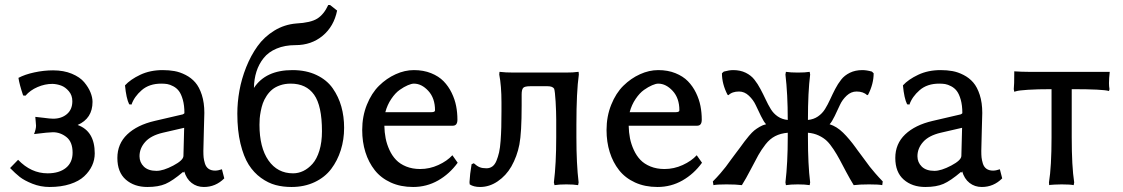

<svg xmlns="http://www.w3.org/2000/svg" viewBox="-20 -725 4457 762"><path d="M188 -392.1Q158.2 -392.1 129.2 -379.6Q100.1 -367.2 81.1 -345.2L71.8 -346.2Q57.1 -389.6 53.2 -416Q79.1 -429.7 116.5 -437.7Q153.8 -445.8 190.9 -445.8Q232.9 -445.8 265.1 -432.4Q297.4 -418.9 314.2 -398.7Q331.1 -378.4 339.1 -358.4Q347.2 -338.4 347.2 -320.8Q347.2 -254.9 288.1 -229Q356 -204.6 356 -116.2Q356 -90.8 345.5 -67.9Q335 -44.9 314.2 -25.4Q293.5 -5.9 258.1 5.6Q222.7 17.1 176.8 17.1Q141.1 17.1 108.6 4.2Q76.2 -8.8 58.3 -22.9Q40.5 -37.1 20 -58.1L51.8 -90.8Q103.5 -37.1 168.9 -37.1Q214.8 -37.1 241.5 -58.6Q268.1 -80.1 268.1 -119.1Q268.1 -161.6 243.9 -180.9Q219.7 -200.2 189.9 -200.2Q173.8 -200.2 115.2 -192.9Q123 -212.9 123 -226.1Q123 -233.4 121.6 -244.1Q120.1 -254.9 120.1 -261.2Q125 -261.2 152.1 -257.6Q179.2 -253.9 190.9 -253.9Q224.1 -253.9 245.6 -272.2Q267.1 -290.5 267.1 -323.2Q267.1 -346.7 253.2 -363Q239.3 -379.4 222.4 -385.5Q205.6 -391.6 188 -392.1Z M710.9 -217.8 626 -198.2Q578.6 -187 556.2 -161.6Q533.7 -136.2 533.7 -105Q533.7 -80.6 551 -63.7Q568.4 -46.9 601.1 -46.9Q627.9 -46.9 667.7 -67.9Q707.5 -88.9 708 -106ZM710.9 -41H707V-43Q665 -7.3 636.7 4.9Q608.4 17.1 564.9 17.1Q512.7 17.1 479.2 -12.2Q445.8 -41.5 445.8 -98.1Q445.8 -154.3 485.1 -191.7Q524.4 -229 593.8 -245.1L705.1 -271Q711.9 -274.4 711.9 -275.9Q711.9 -306.6 705.6 -329.1Q699.2 -351.6 690.2 -363.5Q681.2 -375.5 667.7 -382.6Q654.3 -389.6 643.8 -391.4Q633.3 -393.1 620.1 -393.1Q572.3 -393.1 542.5 -367.2Q512.7 -341.3 502 -310.1L492.7 -311Q481 -334.5 476.1 -386.2Q497.6 -409.7 536.6 -428.2Q575.7 -446.8 626 -446.8Q650.9 -446.8 672.6 -442.9Q694.3 -439 716.8 -427.5Q739.3 -416 755.1 -397.7Q771 -379.4 781 -348.4Q791 -317.4 791 -276.9Q791 -273.4 789.1 -207.8Q787.1 -142.1 787.1 -126Q787.1 -110.4 788.1 -100.3Q789.1 -90.3 793.2 -76.4Q797.4 -62.5 807.6 -55.2Q817.9 -47.9 834 -47.9Q845.2 -47.9 860.8 -53.2L870.1 -17.1Q835.9 17.1 789.1 17.1Q761.2 17.1 740.5 1Q719.7 -15.1 710.9 -45.9Z M1290 -705.1 1317.9 -683.1Q1305.2 -620.1 1260.5 -583Q1215.8 -545.9 1152.8 -545.9Q1110.4 -545.9 1077.9 -532.2Q1045.4 -518.6 1026.4 -494.6Q1007.3 -470.7 997.8 -440.9Q988.3 -411.1 987.8 -376Q1034.2 -446.8 1140.6 -446.8Q1195.3 -446.8 1236.3 -427.2Q1277.3 -407.7 1300.5 -374.5Q1323.7 -341.3 1334.7 -302Q1345.7 -262.7 1345.7 -217.8Q1345.7 -170.9 1332.5 -129.2Q1319.3 -87.4 1294.4 -54.4Q1269.5 -21.5 1228.8 -2.2Q1188 17.1 1136.7 17.1Q1103 17.1 1073.7 9.3Q1044.4 1.5 1015.9 -19Q987.3 -39.6 967 -71.5Q946.8 -103.5 934.3 -155.3Q921.9 -207 921.9 -273.9Q921.9 -318.8 930.2 -365.2Q938.5 -411.6 957 -458.3Q975.6 -504.9 1002 -541.7Q1028.3 -578.6 1068.4 -603.3Q1108.4 -627.9 1155.8 -631.8Q1213.4 -634.8 1239.5 -651.4Q1265.6 -668 1282.7 -705.1ZM1133.8 -393.1Q1110.8 -393.1 1091.8 -386.5Q1072.8 -379.9 1060.3 -369.6Q1047.9 -359.4 1038.1 -344.5Q1028.3 -329.6 1023.2 -315.2Q1018.1 -300.8 1014.9 -283.9Q1011.7 -267.1 1010.7 -254.9Q1009.8 -242.7 1009.8 -230Q1009.8 -139.6 1045.4 -88.4Q1081.1 -37.1 1143.1 -37.1Q1164.1 -37.1 1183.6 -46.4Q1203.1 -55.7 1220.2 -74.7Q1237.3 -93.8 1247.6 -127.2Q1257.8 -160.6 1257.8 -204.1Q1257.8 -305.2 1226.6 -349.1Q1195.3 -393.1 1133.8 -393.1Z M1509.3 -279.8H1692.4Q1706.5 -279.8 1706.5 -287.1Q1706.5 -335.4 1679.9 -364.3Q1653.3 -393.1 1622.6 -393.1Q1613.3 -393.1 1598.4 -386.7Q1583.5 -380.4 1566.2 -368.2Q1548.8 -356 1533 -332.5Q1517.1 -309.1 1509.3 -279.8ZM1775.4 -108.9 1796.4 -79.1Q1764.2 -34.7 1718.8 -8.8Q1673.3 17.1 1619.6 17.1Q1569.8 17.1 1530.8 -0.7Q1491.7 -18.6 1467.3 -49.6Q1442.9 -80.6 1430.2 -121.1Q1417.5 -161.6 1417.5 -209Q1417.5 -263.2 1436 -309.3Q1454.6 -355.5 1484.4 -384.8Q1514.2 -414.1 1550.3 -430.4Q1586.4 -446.8 1622.6 -446.8Q1660.6 -446.8 1690.9 -434.6Q1721.2 -422.4 1740.5 -402.6Q1759.8 -382.8 1772.5 -356.7Q1785.2 -330.6 1790.3 -304.2Q1795.4 -277.8 1795.4 -250Q1795.4 -226.1 1777.3 -226.1H1505.4Q1505.9 -199.7 1510.5 -176.3Q1515.1 -152.8 1525.6 -129.9Q1536.1 -106.9 1551.8 -90.6Q1567.4 -74.2 1592 -64.2Q1616.7 -54.2 1647.5 -54.2Q1685.1 -54.2 1719.7 -70.1Q1754.4 -85.9 1775.4 -108.9Z M2180.7 9.8 2178.2 -1Q2187.5 -74.7 2187.5 -180.2V-250Q2187.5 -280.3 2185.1 -321.8Q2182.6 -363.3 2179.2 -373Q2172.9 -382.8 2153.3 -382.8H2084.5Q2062 -382.8 2056.2 -376Q2050.3 -369.1 2050.3 -350.1V-306.2Q2050.3 -198.2 2041.3 -151.4Q2032.2 -104.5 2009.3 -64Q1988.3 -27.8 1955.3 -5.4Q1922.4 17.1 1885.3 17.1Q1859.9 17.1 1844.2 6.8L1843.3 -2Q1844.7 -32.2 1851.6 -73.2L1860.4 -77.1Q1873.5 -65.4 1884 -61.3Q1894.5 -57.1 1910.6 -57.1Q1923.8 -57.1 1933.8 -64.2Q1943.8 -71.3 1950.2 -86.7Q1956.5 -102.1 1960.7 -120.1Q1964.8 -138.2 1966.8 -166Q1968.8 -193.8 1969.5 -220Q1970.2 -246.1 1970.2 -283.2V-318.8Q1970.2 -384.3 1961.4 -429.2L1962.4 -439.9Q1985.4 -437 2019.5 -437H2224.6Q2239.7 -437 2252.7 -437.7Q2265.6 -438.5 2271 -439.5L2276.4 -439.9L2277.3 -429.2Q2267.6 -361.3 2267.6 -230V-180.2Q2267.6 -74.2 2276.4 -1L2274.4 9.8Q2256.3 6.8 2227.5 6.8Q2198.7 6.8 2180.7 9.8Z M2479 -279.8H2662.1Q2676.3 -279.8 2676.3 -287.1Q2676.3 -335.4 2649.7 -364.3Q2623 -393.1 2592.3 -393.1Q2583 -393.1 2568.1 -386.7Q2553.2 -380.4 2535.9 -368.2Q2518.6 -356 2502.7 -332.5Q2486.8 -309.1 2479 -279.8ZM2745.1 -108.9 2766.1 -79.1Q2733.9 -34.7 2688.5 -8.8Q2643.1 17.1 2589.4 17.1Q2539.6 17.1 2500.5 -0.7Q2461.4 -18.6 2437 -49.6Q2412.6 -80.6 2399.9 -121.1Q2387.2 -161.6 2387.2 -209Q2387.2 -263.2 2405.8 -309.3Q2424.3 -355.5 2454.1 -384.8Q2483.9 -414.1 2520 -430.4Q2556.2 -446.8 2592.3 -446.8Q2630.4 -446.8 2660.6 -434.6Q2690.9 -422.4 2710.2 -402.6Q2729.5 -382.8 2742.2 -356.7Q2754.9 -330.6 2760 -304.2Q2765.1 -277.8 2765.1 -250Q2765.1 -226.1 2747.1 -226.1H2475.1Q2475.6 -199.7 2480.2 -176.3Q2484.9 -152.8 2495.4 -129.9Q2505.9 -106.9 2521.5 -90.6Q2537.1 -74.2 2561.8 -64.2Q2586.4 -54.2 2617.2 -54.2Q2654.8 -54.2 2689.5 -70.1Q2724.1 -85.9 2745.1 -108.9Z M3186.5 -198.2V-180.2Q3186.5 -70.8 3195.3 -1L3193.4 9.8Q3175.3 6.8 3146.5 6.8Q3117.7 6.8 3099.1 9.8L3097.2 -1Q3106.4 -78.6 3106.4 -180.2V-198.2Q3078.1 -195.8 3056.6 -184.8Q3035.2 -173.8 3018.3 -152.1Q3001.5 -130.4 2989.7 -109.4Q2978 -88.4 2959.2 -52Q2940.4 -15.6 2924.3 9.8Q2901.9 6.8 2863.3 6.8Q2824.7 6.8 2811.5 9.8L2809.1 -4.9Q2824.7 -20.5 2838.9 -36.9Q2853 -53.2 2860.4 -63Q2867.7 -72.8 2881.1 -91.3Q2894.5 -109.9 2900.4 -117.2L2909.2 -128.9Q2909.7 -129.9 2912.4 -133.1Q2915 -136.2 2915.5 -137.2Q2928.7 -155.3 2934.6 -163.3Q2940.4 -171.4 2952.6 -185.8Q2964.8 -200.2 2973.6 -207.3Q2982.4 -214.4 2994.9 -221.7Q3007.3 -229 3020.5 -231.9Q3011.7 -240.7 3000.2 -264.2Q2988.8 -287.6 2979.2 -308.1Q2969.7 -328.6 2952.1 -345.2Q2934.6 -361.8 2913.1 -361.8Q2885.7 -361.8 2871.1 -347.2L2867.2 -349.1Q2845.2 -392.1 2845.2 -434.1L2852.5 -440.9Q2874 -446.8 2890.1 -446.8Q2918 -446.8 2939.5 -436.3Q2960.9 -425.8 2974.1 -408.9Q2987.3 -392.1 2998 -371.8Q3008.8 -351.6 3018.6 -330.6Q3028.3 -309.6 3039.1 -292Q3049.8 -274.4 3066.9 -262.7Q3084 -251 3106.4 -249V-250Q3106.4 -351.6 3097.2 -429.2L3099.1 -439.9Q3117.7 -437 3146.5 -437Q3175.3 -437 3193.4 -439.9L3195.3 -429.2Q3186.5 -359.4 3186.5 -250V-249Q3209 -251 3226.1 -262.7Q3243.2 -274.4 3254.2 -292Q3265.1 -309.6 3274.7 -330.6Q3284.2 -351.6 3294.7 -371.8Q3305.2 -392.1 3318.4 -408.9Q3331.5 -425.8 3353 -436.3Q3374.5 -446.8 3402.3 -446.8Q3419.4 -446.8 3440.4 -440.9L3447.3 -434.1Q3447.3 -392.1 3425.3 -349.1L3421.4 -347.2Q3406.7 -361.8 3379.4 -361.8Q3357.9 -361.8 3340.3 -345.5Q3322.8 -329.1 3313.5 -308.6Q3304.2 -288.1 3292.7 -264.4Q3281.2 -240.7 3272.5 -231.9Q3300.8 -223.1 3325.9 -198.5Q3351.1 -173.8 3377.4 -137.2Q3382.3 -129.9 3383.3 -128.9L3392.1 -117.2Q3397 -110.8 3411.1 -91.6Q3425.3 -72.3 3432.1 -63.2Q3439 -54.2 3453.4 -37.6Q3467.8 -21 3483.4 -4.9L3481.4 9.8Q3468.3 6.8 3429.2 6.8Q3391.1 6.8 3368.2 9.8Q3354 -13.2 3338.1 -43Q3322.3 -72.8 3312.3 -91.8Q3302.2 -110.8 3288.3 -132.1Q3274.4 -153.3 3261.5 -165.8Q3248.5 -178.2 3229.2 -187.3Q3210 -196.3 3186.5 -198.2Z M3798.3 -217.8 3713.4 -198.2Q3666 -187 3643.6 -161.6Q3621.1 -136.2 3621.1 -105Q3621.1 -80.6 3638.4 -63.7Q3655.8 -46.9 3688.5 -46.9Q3715.3 -46.9 3755.1 -67.9Q3794.9 -88.9 3795.4 -106ZM3798.3 -41H3794.4V-43Q3752.4 -7.3 3724.1 4.9Q3695.8 17.1 3652.3 17.1Q3600.1 17.1 3566.7 -12.2Q3533.2 -41.5 3533.2 -98.1Q3533.2 -154.3 3572.5 -191.7Q3611.8 -229 3681.2 -245.1L3792.5 -271Q3799.3 -274.4 3799.3 -275.9Q3799.3 -306.6 3793 -329.1Q3786.6 -351.6 3777.6 -363.5Q3768.6 -375.5 3755.1 -382.6Q3741.7 -389.6 3731.2 -391.4Q3720.7 -393.1 3707.5 -393.1Q3659.7 -393.1 3629.9 -367.2Q3600.1 -341.3 3589.4 -310.1L3580.1 -311Q3568.4 -334.5 3563.5 -386.2Q3585 -409.7 3624 -428.2Q3663.1 -446.8 3713.4 -446.8Q3738.3 -446.8 3760 -442.9Q3781.7 -439 3804.2 -427.5Q3826.7 -416 3842.5 -397.7Q3858.4 -379.4 3868.4 -348.4Q3878.4 -317.4 3878.4 -276.9Q3878.4 -273.4 3876.5 -207.8Q3874.5 -142.1 3874.5 -126Q3874.5 -110.4 3875.5 -100.3Q3876.5 -90.3 3880.6 -76.4Q3884.8 -62.5 3895 -55.2Q3905.3 -47.9 3921.4 -47.9Q3932.6 -47.9 3948.2 -53.2L3957.5 -17.1Q3923.3 17.1 3876.5 17.1Q3848.6 17.1 3827.9 1Q3807.1 -15.1 3798.3 -45.9Z M4143.1 -1Q4153.3 -64 4153.3 -180.2V-371.1Q4096.7 -371.1 4059.8 -368.7Q4022.9 -366.2 4014.2 -363.3L4005.4 -360.8L4003.4 -371.1Q4005.4 -385.3 4005.4 -441.9Q4035.6 -439.9 4060.1 -439.9H4326.2H4366.2H4384.3Q4381.3 -414.1 4381.3 -395Q4381.3 -382.8 4383.3 -371.1L4381.3 -363.8Q4357.9 -371.1 4233.4 -371.1V-180.2Q4233.4 -64.5 4243.2 -1L4241.2 9.8Q4227.5 6.8 4193.4 6.8Q4177.7 6.8 4165.3 7.6Q4152.8 8.3 4148.4 8.8L4144 9.8Z"/></svg>

Font: Linear Smooth Low Contrast
Style: Regular
Weight: 500
Designer: Philipp H. Poll, Flanker
Foundry: Philipp H. Poll, reworked by Flanker
Version: Version 1.010 | FøM Fix